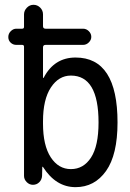

<svg xmlns="http://www.w3.org/2000/svg" viewBox="-20 -770 540 800"><path d="M159.2 -264.6V-254.9Q159.2 -164.1 191.4 -114.7Q223.6 -65.4 275.4 -65.4Q328.1 -65.4 359.4 -113.8Q390.6 -162.1 390.6 -259.8Q390.6 -455.1 275.4 -455.1Q224.6 -455.1 191.9 -405.3Q159.2 -355.5 159.2 -264.6ZM47.9 -583Q34.2 -583 24.4 -592.3Q14.6 -601.6 14.6 -615.7Q14.6 -629.9 24.9 -640.1Q35.2 -650.4 47.9 -650.4H72.3Q80.1 -650.4 80.1 -658.2V-710Q80.1 -725.6 91.8 -737.8Q103.5 -750 119.6 -750Q135.7 -750 147.5 -738.3Q159.2 -726.6 159.2 -710V-661.1Q159.2 -650.4 169.9 -650.4H326.2Q339.8 -650.4 350.1 -640.1Q360.4 -629.9 360.4 -616.2Q360.4 -603.5 350.1 -593.3Q339.8 -583 326.2 -583H169.9Q159.2 -583 159.2 -572.3V-446.3Q159.2 -445.3 160.2 -445.3Q162.1 -445.3 162.1 -446.3Q206.1 -530.3 294.9 -530.3Q469.7 -530.3 469.7 -259.8Q469.7 -125 421.9 -57.6Q374 9.8 294.9 9.8Q212.9 9.8 159.2 -74.2Q159.2 -75.2 157.2 -75.2Q156.2 -75.2 156.2 -74.2L155.3 -37.1Q154.3 -21.5 143.6 -10.7Q132.8 0 117.2 0Q102.5 0 91.3 -11.2Q80.1 -22.5 80.1 -37.1V-575.2Q80.1 -583 72.3 -583Z"/></svg>

Font: Rounded-X Mgen+ 2m regular
Style: Regular
Weight: 400
Designer: [Source Han Sans]
Ryoko NISHIZUKA  (kana & ideographs); Paul D. Hunt (Latin, Greek & Cyrillic); Wenlong ZHANG  (bopomofo
Version: Version 1.059.20150602